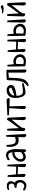

<svg xmlns="http://www.w3.org/2000/svg" viewBox="2188 -2900 800 5215"><g transform="rotate(-90 2587.5 -292.0)"><path d="M97.7 -241.2 93.8 -295.9Q96.7 -295.9 103 -295.4Q109.4 -294.9 112.3 -294.9Q210.9 -294.9 210.9 -380.9Q200.2 -456.1 127.9 -456.1Q100.6 -456.1 47.9 -440.4L30.3 -468.8Q71.3 -506.8 147.5 -506.8Q201.2 -506.8 237.3 -479.5Q273.4 -452.1 273.4 -399.4Q273.4 -367.2 260.7 -336.4Q248 -305.7 227.5 -290Q264.6 -282.2 285.6 -239.7Q306.6 -197.3 306.6 -144.5Q306.6 -76.2 262.7 -25.4Q218.8 25.4 149.4 25.4Q115.2 25.4 67.4 5.9Q19.5 -13.7 19.5 -43Q19.5 -63.5 45.9 -63.5Q63.5 -63.5 91.8 -47.4Q120.1 -31.2 138.7 -31.2Q179.7 -31.2 210.9 -67.4Q242.2 -103.5 242.2 -147.5Q242.2 -194.3 209.5 -218.3Q176.8 -242.2 126 -242.2Q106.4 -242.2 97.7 -241.2Z M678.7 -495.1 722.7 -485.4 745.1 -11.7Q736.3 17.6 710.9 17.6Q693.4 17.6 676.8 3.4Q660.2 -10.7 656.2 -31.2Q656.2 -34.2 665 -196.3V-204.1Q637.7 -206.1 584 -206.1Q502.9 -206.1 461.9 -210.9Q466.8 -154.3 474.6 -28.3Q465.8 2 440.4 2Q422.9 2 406.7 -12.2Q390.6 -26.4 386.7 -46.9Q389.6 -95.7 389.6 -144.5Q389.6 -175.8 388.7 -238.3Q387.7 -300.8 387.7 -331.1Q387.7 -424.8 393.6 -488.3L437.5 -477.5Q457 -265.6 458 -259.8Q625 -251 629.9 -251Q669.9 -251 669.9 -255.9Q669.9 -275.4 673.8 -379.9Q677.7 -484.4 678.7 -495.1Z M859.4 -421.9 839.8 -471.7Q865.2 -497.1 904.3 -512.2Q943.4 -527.3 981.4 -527.3Q1146.5 -527.3 1146.5 -242.2Q1146.5 -203.1 1142.1 -127Q1137.7 -50.8 1137.7 -12.7Q1129.9 17.6 1107.4 17.6Q1089.8 17.6 1075.2 0Q1060.5 -17.6 1060.5 -39.1Q1060.5 -45.9 1061.5 -48.8Q1001 9.8 932.6 9.8Q880.9 9.8 842.3 -27.8Q803.7 -65.4 803.7 -119.1Q803.7 -210 874.5 -283.2Q945.3 -356.4 1035.2 -356.4Q1039.1 -356.4 1043 -356Q1046.9 -355.5 1052.2 -354.5Q1057.6 -353.5 1060.5 -353.5Q1052.7 -467.8 969.7 -467.8Q920.9 -467.8 859.4 -421.9ZM1063.5 -116.2Q1065.4 -184.6 1065.4 -219.7Q1065.4 -249 1063.5 -301.8H1055.7Q986.3 -300.8 929.2 -250Q872.1 -199.2 872.1 -127Q872.1 -95.7 891.1 -77.1Q910.2 -58.6 937.5 -58.6Q980.5 -58.6 1063.5 -116.2Z M1480.5 -518.6 1520.5 -531.2Q1531.2 -495.1 1541.5 -260.3Q1551.8 -25.4 1555.7 -7.8Q1546.9 22.5 1521.5 22.5Q1503.9 22.5 1487.8 7.8Q1471.7 -6.8 1467.8 -27.3Q1469.7 -83 1471.7 -196.3Q1420.9 -183.6 1387.7 -183.6Q1336.9 -183.6 1299.8 -204.1Q1262.7 -224.6 1242.7 -260.7Q1222.7 -296.9 1213.9 -337.4Q1205.1 -377.9 1205.1 -424.8Q1205.1 -461.9 1214.8 -522.5L1258.8 -511.7Q1259.8 -499 1262.2 -463.4Q1264.6 -427.7 1266.6 -412.1Q1268.6 -396.5 1272.9 -367.7Q1277.3 -338.9 1285.6 -324.7Q1293.9 -310.5 1306.2 -293.9Q1318.4 -277.3 1337.4 -270.5Q1356.4 -263.7 1381.8 -263.7Q1414.1 -263.7 1471.7 -282.2Q1471.7 -307.6 1476.6 -395Q1481.4 -482.4 1481.4 -503.9Q1481.4 -516.6 1480.5 -518.6Z M1720.7 -81.1Q1720.7 -64.5 1722.7 -37.1Q1713.9 -6.8 1688.5 -6.8Q1670.9 -6.8 1654.8 -21Q1638.7 -35.2 1634.8 -55.7Q1637.7 -134.8 1642.1 -287.1Q1646.5 -439.5 1648.4 -493.2L1693.4 -501Q1705.1 -438.5 1708 -335Q1710.9 -231.4 1715.8 -180.7Q1734.4 -208 1821.3 -323.2Q1908.2 -438.5 1939.5 -495.1Q1960.9 -499 1966.8 -499Q1985.4 -499 1992.7 -482.4Q2000 -465.8 2002 -419.9L2020.5 -17.6Q2011.7 11.7 1986.3 11.7Q1968.8 11.7 1952.6 -2.4Q1936.5 -16.6 1932.6 -37.1Q1933.6 -69.3 1938 -194.8Q1942.4 -320.3 1945.3 -373Q1778.3 -182.6 1720.7 -81.1Z M2069.3 -448.2 2060.5 -491.2Q2191.4 -499 2472.7 -512.7Q2496.1 -511.7 2512.7 -495.1Q2529.3 -478.5 2529.3 -460Q2529.3 -430.7 2490.2 -426.8L2307.6 -435.5Q2312.5 -362.3 2313 -222.2Q2313.5 -82 2316.4 -17.6Q2307.6 10.7 2282.2 10.7Q2265.6 10.7 2250 -2.9Q2234.4 -16.6 2230.5 -36.1Q2244.1 -276.4 2258.8 -439.5Z M2927.7 -94.7 2937.5 -51.8Q2894.5 -36.1 2810.1 -17.1Q2725.6 2 2684.6 2Q2642.6 2 2611.3 -25.9Q2580.1 -53.7 2564.5 -97.2Q2548.8 -140.6 2541.5 -183.1Q2534.2 -225.6 2534.2 -266.6Q2534.2 -510.7 2754.9 -510.7Q2807.6 -510.7 2847.7 -477.1Q2887.7 -443.4 2887.7 -389.6Q2887.7 -360.4 2871.6 -337.9Q2855.5 -315.4 2832.5 -302.2Q2809.6 -289.1 2773.9 -278.3Q2738.3 -267.6 2710.9 -262.7Q2683.6 -257.8 2645.5 -252Q2607.4 -246.1 2592.8 -243.2Q2593.8 -214.8 2596.2 -193.4Q2598.6 -171.9 2606 -147Q2613.3 -122.1 2625.5 -106Q2637.7 -89.8 2659.2 -79.1Q2680.7 -68.4 2710 -68.4Q2745.1 -68.4 2795.9 -74.7Q2846.7 -81.1 2886.2 -87.9Q2925.8 -94.7 2927.7 -94.7ZM2596.7 -303.7Q2729.5 -341.8 2814.5 -383.8Q2807.6 -416 2795.9 -430.7Q2784.2 -445.3 2760.7 -445.3Q2701.2 -445.3 2652.8 -404.3Q2604.5 -363.3 2596.7 -303.7Z M2872.1 87.9 2856.4 45.9Q2888.7 33.2 2914.6 5.9Q2940.4 -21.5 2957 -51.3Q2973.6 -81.1 2985.4 -126Q2997.1 -170.9 3002.4 -204.6Q3007.8 -238.3 3010.7 -288.1Q3013.7 -337.9 3014.2 -362.8Q3014.6 -387.7 3014.6 -429.7Q3014.6 -489.3 3025.4 -501Q3039.1 -515.6 3176.8 -515.6Q3285.2 -515.6 3299.8 -516.6Q3301.8 -120.1 3309.6 -2Q3299.8 27.3 3275.4 27.3Q3258.8 27.3 3243.2 13.7Q3227.5 0 3223.6 -19.5Q3222.7 -57.6 3222.7 -132.8Q3222.7 -169.9 3223.1 -245.1Q3223.6 -320.3 3223.6 -358.4Q3223.6 -428.7 3222.7 -463.9Q3181.6 -457 3141.6 -456.1Q3101.6 -455.1 3085 -453.1Q3082 -420.9 3080.1 -357.4Q3078.1 -293.9 3076.7 -245.6Q3075.2 -197.3 3064.5 -136.2Q3053.7 -75.2 3033.7 -32.7Q3013.7 9.8 2972.2 43.5Q2930.7 77.1 2872.1 87.9Z M3391.6 -495.1 3435.5 -485.4Q3437.5 -454.1 3441.9 -412.1Q3446.3 -370.1 3452.1 -316.4Q3491.2 -328.1 3526.4 -328.1Q3568.4 -328.1 3604.5 -312Q3640.6 -295.9 3666 -269.5Q3691.4 -243.2 3706.1 -209.5Q3720.7 -175.8 3720.7 -140.6Q3720.7 -106.4 3706.1 -78.1Q3691.4 -49.8 3667 -29.8Q3642.6 -9.8 3610.4 1.5Q3578.1 12.7 3542 12.7Q3535.2 12.7 3511.7 11.7Q3488.3 10.7 3462.4 7.3Q3436.5 3.9 3416 -2Q3395.5 -7.8 3394.5 -18.6Q3394.5 -35.2 3394 -64Q3393.6 -92.8 3393.1 -127.9Q3392.6 -163.1 3391.6 -201.7Q3390.6 -240.2 3390.1 -276.4Q3389.6 -312.5 3389.2 -342.8Q3388.7 -373 3388.7 -390.6Q3388.7 -445.3 3391.6 -495.1ZM3460.9 -255.9 3452.1 -59.6Q3491.2 -45.9 3526.4 -45.9Q3553.7 -45.9 3576.7 -55.2Q3599.6 -64.5 3615.2 -79.6Q3630.9 -94.7 3639.6 -114.3Q3648.4 -133.8 3648.4 -155.3Q3648.4 -176.8 3639.6 -195.8Q3630.9 -214.8 3613.3 -229.5Q3595.7 -244.1 3570.3 -252.4Q3544.9 -260.7 3512.7 -260.7Q3502 -260.7 3489.3 -259.3Q3476.6 -257.8 3460.9 -255.9Z M4072.3 -495.1 4116.2 -485.4 4138.7 -11.7Q4129.9 17.6 4104.5 17.6Q4086.9 17.6 4070.3 3.4Q4053.7 -10.7 4049.8 -31.2Q4049.8 -34.2 4058.6 -196.3V-204.1Q4031.2 -206.1 3977.5 -206.1Q3896.5 -206.1 3855.5 -210.9Q3860.4 -154.3 3868.2 -28.3Q3859.4 2 3834 2Q3816.4 2 3800.3 -12.2Q3784.2 -26.4 3780.3 -46.9Q3783.2 -95.7 3783.2 -144.5Q3783.2 -175.8 3782.2 -238.3Q3781.2 -300.8 3781.2 -331.1Q3781.2 -424.8 3787.1 -488.3L3831.1 -477.5Q3850.6 -265.6 3851.6 -259.8Q4018.6 -251 4023.4 -251Q4063.5 -251 4063.5 -255.9Q4063.5 -275.4 4067.4 -379.9Q4071.3 -484.4 4072.3 -495.1Z M4220.7 -495.1 4264.6 -485.4Q4266.6 -454.1 4271 -412.1Q4275.4 -370.1 4281.2 -316.4Q4320.3 -328.1 4355.5 -328.1Q4397.5 -328.1 4433.6 -312Q4469.7 -295.9 4495.1 -269.5Q4520.5 -243.2 4535.2 -209.5Q4549.8 -175.8 4549.8 -140.6Q4549.8 -106.4 4536.6 -78.1Q4523.4 -49.8 4499.5 -29.8Q4475.6 -9.8 4442.9 1.5Q4410.2 12.7 4371.1 12.7Q4347.7 12.7 4321.3 10.3Q4294.9 7.8 4273.4 3.9Q4252 0 4237.8 -5.4Q4223.6 -10.7 4223.6 -17.6Q4223.6 -33.2 4223.1 -62.5Q4222.7 -91.8 4222.2 -127Q4221.7 -162.1 4220.7 -201.2Q4219.7 -240.2 4219.2 -276.4Q4218.8 -312.5 4218.3 -342.3Q4217.8 -372.1 4217.8 -390.6Q4217.8 -445.3 4220.7 -495.1ZM4290 -255.9 4281.2 -59.6Q4320.3 -45.9 4355.5 -45.9Q4382.8 -45.9 4405.8 -55.2Q4428.7 -64.5 4444.3 -79.6Q4460 -94.7 4468.8 -114.3Q4477.5 -133.8 4477.5 -155.3Q4477.5 -176.8 4468.8 -195.8Q4460 -214.8 4442.4 -229.5Q4424.8 -244.1 4399.4 -252.4Q4374 -260.7 4341.8 -260.7Q4331.1 -260.7 4318.4 -259.3Q4305.7 -257.8 4290 -255.9ZM4594.7 -498 4638.7 -488.3Q4645.5 -411.1 4653.3 -294.4Q4661.1 -177.7 4669.9 -19.5Q4661.1 9.8 4635.7 9.8Q4618.2 9.8 4602.1 -4.4Q4585.9 -18.6 4582 -39.1Q4583 -53.7 4583.5 -86.9Q4584 -120.1 4585 -163.1Q4585.9 -206.1 4586.9 -254.9Q4587.9 -303.7 4588.9 -349.6Q4589.8 -395.5 4591.3 -435.1Q4592.8 -474.6 4594.7 -498Z M4837.9 -607.4 4831.1 -637.7Q4854.5 -634.8 4877 -634.8Q4944.3 -634.8 5001 -671.9Q5023.4 -669.9 5039.1 -658.2Q5054.7 -646.5 5054.7 -630.9Q5054.7 -618.2 5045.9 -610.4Q5037.1 -602.5 5019.5 -599.1Q5002 -595.7 4990.2 -595.2Q4978.5 -594.7 4959 -594.7Q4895.5 -594.7 4837.9 -607.4ZM4835 -81.1Q4835 -64.5 4836.9 -37.1Q4828.1 -6.8 4802.7 -6.8Q4785.2 -6.8 4769 -21Q4752.9 -35.2 4749 -55.7Q4752 -134.8 4756.3 -287.1Q4760.7 -439.5 4762.7 -493.2L4807.6 -501Q4819.3 -438.5 4822.3 -335Q4825.2 -231.4 4830.1 -180.7Q4848.6 -208 4935.5 -323.2Q5022.5 -438.5 5053.7 -495.1Q5075.2 -499 5081.1 -499Q5099.6 -499 5106.9 -482.4Q5114.3 -465.8 5116.2 -419.9L5134.8 -17.6Q5126 11.7 5100.6 11.7Q5083 11.7 5066.9 -2.4Q5050.8 -16.6 5046.9 -37.1Q5047.9 -69.3 5052.2 -194.8Q5056.6 -320.3 5059.6 -373Q4892.6 -182.6 4835 -81.1Z"/></g></svg>

Font: Neucha
Style: Regular
Weight: 400
Designer: Jovanny Lemonad
Foundry: Jovanny Lemonad
Version: Version 001.001